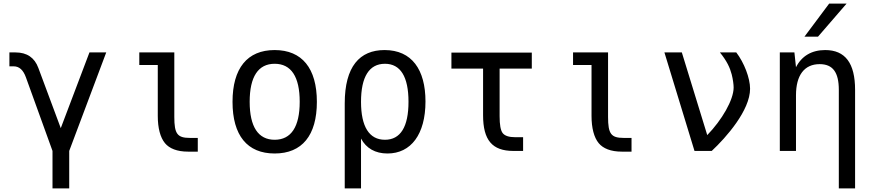

<svg xmlns="http://www.w3.org/2000/svg" viewBox="-20 -838 4856 1066"><path d="M271.5 208H364.3V0L569.8 -546.9H476.6L317.4 -126.5L192.9 -460.9C171.9 -518.1 129.4 -546.9 66.4 -546.9H32.2V-469.7H56.2C86.9 -469.7 109.4 -449.2 124 -408.2L271.5 0Z M1023.9 3.9H1078.1V-72.3H1034.7C964.4 -72.3 947.8 -94.7 947.8 -189V-546.9H753.4V-477.1H856V-194.3C856 -127.9 869.6 -74.7 896 -43C920.4 -13.7 962.9 3.9 1023.9 3.9Z M1504.9 14.2C1657.2 14.2 1739.3 -86.4 1739.3 -272.5C1739.3 -459 1656.7 -560.1 1504.9 -560.1C1353 -560.1 1271 -459 1271 -272.5C1271 -85.9 1353 14.2 1504.9 14.2ZM1504.9 -62C1413.6 -62 1366.2 -134.3 1366.2 -272.9C1366.2 -412.1 1413.6 -483.9 1504.9 -483.9C1596.7 -483.9 1644 -412.1 1644 -272.9C1644 -134.3 1596.7 -62 1504.9 -62Z M1894 208H1984.4V-68.8C2013.2 -14.6 2063.5 14.2 2131.3 14.2C2261.7 14.2 2342.3 -92.3 2342.3 -274.4C2342.3 -451.2 2266.6 -560.1 2115.2 -560.1C1977.1 -560.1 1894 -469.2 1894 -263.7ZM2117.2 -62C2029.8 -62 1984.4 -134.8 1984.4 -272.9C1984.4 -411.6 2029.8 -483.9 2117.2 -483.9C2203.6 -483.9 2248 -412.1 2248 -272.9C2248 -133.8 2203.6 -62 2117.2 -62Z M2830.1 0H2884.3V-76.2H2840.8C2805.7 -76.2 2782.2 -84 2770.5 -99.6C2759.3 -114.7 2753.9 -145.5 2753.9 -192.9V-457H2932.6V-545.9H2486.3V-457H2662.1V-198.2C2662.1 -60.1 2712.9 0 2830.1 0Z M3432.1 3.9H3486.3V-72.3H3442.9C3372.6 -72.3 3356 -94.7 3356 -189V-546.9H3161.6V-477.1H3264.2V-194.3C3264.2 -127.9 3277.8 -74.7 3304.2 -43C3328.6 -13.7 3371.1 3.9 3432.1 3.9Z M3835.9 0H3931.6C4012.2 -75.2 4144.5 -225.6 4144.5 -345.2C4144.5 -404.8 4111.3 -490.2 4067.9 -546.9H3977.1C4016.1 -498.5 4032.7 -462.4 4042.5 -424.8C4049.8 -396 4053.2 -367.7 4053.2 -352.1C4053.2 -283.7 3988.3 -171.9 3906.7 -87.9L3765.6 -546.9H3668.9Z M4446.3 -634.3H4521.5L4680.2 -817.9H4583.5ZM4637.2 208H4727.5V-338.9C4727.5 -487.3 4672.9 -560.1 4561.5 -560.1C4486.8 -560.1 4431.2 -527.3 4399.4 -464.8L4390.6 -546.9H4309.6V0H4399.4V-309.1C4399.4 -420.4 4445.8 -481.9 4530.8 -481.9C4604 -481.9 4637.2 -436.5 4637.2 -338.9Z"/></svg>

Font: Hack
Style: Regular
Weight: 400
Monospace: yes
Designer: Christopher Simpkins
Foundry: Christopher Simpkins
Version: Version 2.010